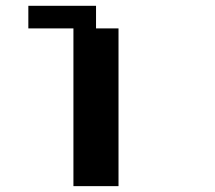

<svg xmlns="http://www.w3.org/2000/svg" viewBox="-20 -635 732 655"><path d="M230.5 0V-538.1H76.7V-615.2H307.6V-538.1H384.3V0Z"/></svg>

Font: Good Old DOS
Style: Regular
Weight: 400
Designer: Vasily Draigo
Foundry: Vasily Draigo
Version: 1.0